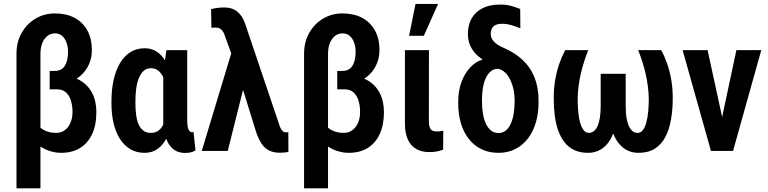

<svg xmlns="http://www.w3.org/2000/svg" viewBox="-20 -791 4025 1006"><path d="M240.2 -394.5H296.9Q355.5 -394.5 397.7 -370.8Q439.9 -347.2 462.4 -304.4Q484.9 -261.7 484.9 -203.6Q484.9 -135.7 462.4 -87.9Q439.9 -40 398.7 -15.1Q357.4 9.8 300.8 9.8Q268.1 9.8 234.9 -1.7Q201.7 -13.2 173.8 -37.1Q146 -61 129.2 -98.4Q112.3 -135.7 112.3 -188L157.7 -197.3Q157.7 -168.9 171.9 -145.5Q186 -122.1 212.2 -108.4Q238.3 -94.7 274.4 -94.7Q300.8 -94.7 320.1 -109.4Q339.4 -124 349.6 -148.7Q359.9 -173.3 359.9 -204.1Q359.9 -239.3 350.8 -266.1Q341.8 -293 324.2 -307.9Q306.6 -322.8 281.7 -322.8H240.2ZM267.6 -720.7Q327.1 -720.7 370.4 -697.8Q413.6 -674.8 437.5 -631.8Q461.4 -588.9 461.4 -528.3Q461.4 -479 438.7 -439Q416 -398.9 375.5 -375Q335 -351.1 281.2 -351.1H240.2V-419.4H266.1Q291.5 -419.4 306.6 -431.6Q321.8 -443.8 329.1 -466.8Q336.4 -489.7 336.4 -521Q336.4 -545.9 328.6 -567.6Q320.8 -589.4 305.9 -602.8Q291 -616.2 267.6 -616.2Q245.6 -616.2 228.5 -602.8Q211.4 -589.4 201.7 -565.4Q191.9 -541.5 191.9 -508.8V195.8H66.4V-508.8Q66.4 -571.8 93.8 -619.4Q121.1 -667 166.7 -693.8Q212.4 -720.7 267.6 -720.7Z M564 -249V-259.3Q564 -320.8 575.2 -371.6Q586.4 -422.4 608.6 -460Q630.9 -497.6 663.3 -517.8Q695.8 -538.1 738.3 -538.1Q769 -538.1 793 -525.4Q816.9 -512.7 834.7 -488.8Q852.5 -464.8 864.7 -431.6Q877 -398.4 884.8 -357.7Q892.6 -316.9 896.5 -270V-247.6Q891.1 -191.9 880.1 -144.5Q869.1 -97.2 850.3 -62.7Q831.5 -28.3 803.7 -9.3Q775.9 9.8 737.3 9.8Q695.3 9.8 663.1 -9.3Q630.9 -28.3 608.6 -63Q586.4 -97.7 575.2 -145Q564 -192.4 564 -249ZM689.5 -259.3V-249Q689.5 -216.3 693.4 -188Q697.3 -159.7 706.5 -138.9Q715.8 -118.2 731.4 -106.4Q747.1 -94.7 770.5 -94.7Q793 -94.7 808.6 -105.5Q824.2 -116.2 834.2 -136Q844.2 -155.8 850.6 -182.4Q856.9 -209 860.4 -239.7V-273.9Q857.9 -307.6 851.6 -336.7Q845.2 -365.7 834.7 -387.5Q824.2 -409.2 808.6 -421.4Q793 -433.6 771 -433.6Q748 -433.6 732.7 -419.7Q717.3 -405.8 707.5 -381.8Q697.8 -357.9 693.6 -326.7Q689.5 -295.4 689.5 -259.3ZM852.1 -528.3H960.9V-165Q960.9 -145.5 962.6 -132.6Q964.4 -119.6 968 -112.1Q971.7 -104.5 976.3 -101.3Q981 -98.1 986.8 -98.1Q989.3 -98.1 991 -98.9Q992.7 -99.6 993.7 -100.1L1004.4 -2.9Q990.2 5.4 977.5 7.8Q964.8 10.3 949.7 10.3Q925.3 10.3 906 1.5Q886.7 -7.3 872.1 -25.6Q857.4 -43.9 847.9 -72.3Q838.4 -100.6 835.4 -140.1V-415Z M1261.2 -351.1 1173.3 0H1037.1L1200.7 -541.5L1285.6 -539.1ZM1153.3 -752Q1175.3 -752 1192.9 -746.3Q1210.4 -740.7 1224.1 -729.5Q1237.8 -718.3 1247.6 -702.6Q1257.3 -687 1264.2 -667.5L1439.5 -148.4Q1443.4 -134.3 1448.7 -122.6Q1454.1 -110.8 1461.2 -104.2Q1468.3 -97.7 1477.5 -97.7Q1481.4 -97.7 1484.4 -97.7Q1487.3 -97.7 1490.7 -98.1L1491.2 4.9Q1482.4 6.8 1471.4 8.1Q1460.4 9.3 1445.8 9.3Q1414.1 9.3 1390.6 -2.2Q1367.2 -13.7 1351.1 -37.4Q1335 -61 1322.3 -98.1L1206.5 -471.2L1158.7 -601.6Q1153.8 -618.2 1146.7 -628.2Q1139.6 -638.2 1130.9 -642.3Q1122.1 -646.5 1111.3 -646.5Q1106 -646.5 1100.3 -646.2Q1094.7 -646 1087.9 -645.5L1085.9 -742.7Q1099.1 -747.1 1118.9 -749.5Q1138.7 -752 1153.3 -752Z M1747.1 -394.5H1803.7Q1862.3 -394.5 1904.5 -370.8Q1946.8 -347.2 1969.2 -304.4Q1991.7 -261.7 1991.7 -203.6Q1991.7 -135.7 1969.2 -87.9Q1946.8 -40 1905.5 -15.1Q1864.3 9.8 1807.6 9.8Q1774.9 9.8 1741.7 -1.7Q1708.5 -13.2 1680.7 -37.1Q1652.8 -61 1636 -98.4Q1619.1 -135.7 1619.1 -188L1664.6 -197.3Q1664.6 -168.9 1678.7 -145.5Q1692.9 -122.1 1719 -108.4Q1745.1 -94.7 1781.2 -94.7Q1807.6 -94.7 1826.9 -109.4Q1846.2 -124 1856.4 -148.7Q1866.7 -173.3 1866.7 -204.1Q1866.7 -239.3 1857.7 -266.1Q1848.6 -293 1831.1 -307.9Q1813.5 -322.8 1788.6 -322.8H1747.1ZM1774.4 -720.7Q1834 -720.7 1877.2 -697.8Q1920.4 -674.8 1944.3 -631.8Q1968.3 -588.9 1968.3 -528.3Q1968.3 -479 1945.6 -439Q1922.9 -398.9 1882.3 -375Q1841.8 -351.1 1788.1 -351.1H1747.1V-419.4H1772.9Q1798.3 -419.4 1813.5 -431.6Q1828.6 -443.8 1835.9 -466.8Q1843.3 -489.7 1843.3 -521Q1843.3 -545.9 1835.4 -567.6Q1827.6 -589.4 1812.7 -602.8Q1797.9 -616.2 1774.4 -616.2Q1752.4 -616.2 1735.4 -602.8Q1718.3 -589.4 1708.5 -565.4Q1698.7 -541.5 1698.7 -508.8V195.8H1573.2V-508.8Q1573.2 -571.8 1600.6 -619.4Q1627.9 -667 1673.6 -693.8Q1719.2 -720.7 1774.4 -720.7Z M2101.6 -528.3H2227.5L2227.1 -158.7Q2227.1 -135.3 2231.9 -123Q2236.8 -110.8 2246.1 -106.4Q2255.4 -102.1 2269.5 -102.1Q2279.3 -102.1 2288.3 -103.3Q2297.4 -104.5 2302.7 -106L2301.8 -6.8Q2288.1 -1.5 2270.5 2.2Q2252.9 5.9 2229 5.9Q2191.4 5.9 2162.6 -9.5Q2133.8 -24.9 2117.7 -58.3Q2101.6 -91.8 2101.6 -147ZM2123.5 -603.5 2157.2 -770.5H2275.4L2200.7 -603.5Z M2431.6 -612.3Q2431.6 -661.1 2451.7 -695.6Q2471.7 -730 2509.3 -748.5Q2546.9 -767.1 2600.1 -767.1Q2632.3 -767.1 2654.1 -761.2Q2675.8 -755.4 2705.6 -744.1L2706.5 -642.6Q2692.4 -648.9 2664.8 -657.7Q2637.2 -666.5 2609.4 -666.5Q2590.3 -666.5 2577.4 -660.4Q2564.5 -654.3 2557.9 -642.8Q2551.3 -631.3 2551.3 -615.2Q2551.3 -607.9 2553.2 -599.1Q2555.2 -590.3 2561.3 -581.1Q2567.4 -571.8 2579.6 -562.3Q2591.8 -552.7 2611.8 -543.5Q2674.3 -517.6 2716.8 -478.3Q2759.3 -439 2780.5 -385.7Q2801.8 -332.5 2801.8 -264.6V-254.4Q2801.8 -198.2 2787.8 -150.1Q2773.9 -102.1 2746.8 -66.2Q2719.7 -30.3 2680.7 -10.3Q2641.6 9.8 2591.8 9.8Q2541 9.8 2501.7 -9.8Q2462.4 -29.3 2435.3 -64.5Q2408.2 -99.6 2394.5 -146.7Q2380.9 -193.8 2380.9 -249V-258.8Q2380.9 -314.9 2397.7 -360.8Q2414.6 -406.7 2443.4 -437.5Q2472.2 -468.3 2506.8 -478.5L2505.9 -481.4Q2484.4 -495.1 2467.5 -514.6Q2450.7 -534.2 2441.2 -558.6Q2431.6 -583 2431.6 -612.3ZM2505.4 -269.5V-259.8Q2505.4 -226.1 2510.3 -196.3Q2515.1 -166.5 2525.6 -143.6Q2536.1 -120.6 2552.5 -107.4Q2568.8 -94.2 2591.8 -94.2Q2614.3 -94.2 2630.4 -107.4Q2646.5 -120.6 2656.7 -143.6Q2667 -166.5 2671.6 -196.3Q2676.3 -226.1 2676.3 -259.8V-269.5Q2676.3 -295.9 2670.7 -322.3Q2665 -348.6 2654.3 -371.3Q2643.6 -394 2627.7 -409.7Q2611.8 -425.3 2590.3 -430.7Q2567.9 -430.7 2552 -417.7Q2536.1 -404.8 2525.6 -382.3Q2515.1 -359.9 2510.3 -330.8Q2505.4 -301.8 2505.4 -269.5Z M3323.7 -528.3H3444.3Q3460.9 -498.5 3474.6 -460.2Q3488.3 -421.9 3496.6 -376Q3504.9 -330.1 3504.9 -275.9Q3504.9 -216.8 3495.8 -164.8Q3486.8 -112.8 3466.3 -73.5Q3445.8 -34.2 3411.1 -12.2Q3376.5 9.8 3325.2 9.8Q3288.6 9.8 3259.5 -7.1Q3230.5 -23.9 3210 -56.9Q3189.5 -89.8 3178.7 -137.7Q3168 -185.5 3168 -248V-404.3H3258.3V-237.8Q3258.3 -198.2 3263.2 -171.1Q3268.1 -144 3276.6 -127.2Q3285.2 -110.4 3296.1 -102.5Q3307.1 -94.7 3320.3 -94.7Q3337.4 -94.7 3348.6 -109.6Q3359.9 -124.5 3366.7 -149.9Q3373.5 -175.3 3376.5 -208Q3379.4 -240.7 3379.4 -275.9Q3377.4 -341.3 3362.8 -404.5Q3348.1 -467.8 3323.7 -528.3ZM2941.4 -528.3H3062Q3038.1 -467.8 3023.2 -404.5Q3008.3 -341.3 3006.8 -275.9Q3006.8 -247.6 3008.5 -220.9Q3010.3 -194.3 3014.2 -171.6Q3018.1 -148.9 3025.1 -131.6Q3032.2 -114.3 3042 -104.5Q3051.8 -94.7 3065.4 -94.7Q3078.6 -94.7 3089.8 -102.5Q3101.1 -110.4 3109.4 -127.2Q3117.7 -144 3122.6 -171.1Q3127.4 -198.2 3127.4 -237.8V-404.3H3218.3V-248Q3218.3 -185.5 3207.3 -137.7Q3196.3 -89.8 3176 -56.9Q3155.8 -23.9 3126.7 -7.1Q3097.7 9.8 3061 9.8Q3020 9.8 2989.5 -4.4Q2959 -18.6 2938.2 -45.2Q2917.5 -71.8 2904.8 -107.2Q2892.1 -142.6 2886.7 -185.5Q2881.3 -228.5 2881.3 -275.9Q2881.3 -330.1 2889.6 -376Q2897.9 -421.9 2911.6 -460.2Q2925.3 -498.5 2941.4 -528.3Z M3747.1 -100.1 3838.4 -528.3H3968.8L3820.8 0H3741.7ZM3687.5 -528.3 3780.8 -99.1 3784.2 0H3705.1L3556.6 -528.3Z"/></svg>

Font: Roboto Condensed SemiBold
Style: Regular
Weight: 600
Designer: Christian Robertson
Foundry: Google
Version: Version 3.008; 2023